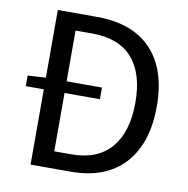

<svg xmlns="http://www.w3.org/2000/svg" viewBox="-75 -729 784 802"><g transform="rotate(10 316.5 -328.0)"><path d="M106.4 0V-319.3H29.8V-364.3L106.4 -368.7V-655.8H272Q423.3 -655.8 503.4 -571.8Q583.5 -487.8 583.5 -331.1Q583.5 -173.3 503.9 -86.7Q424.3 0 276.4 0ZM194.3 -71.8H265.6Q378.4 -71.8 435.5 -139.4Q492.7 -207 492.7 -331.1Q492.7 -454.1 435.5 -519Q378.4 -584 265.6 -584H194.3V-368.7H344.2V-319.3H194.3Z"/></g></svg>

Font: Varta Medium
Style: Regular
Weight: 500
Designer: Joana Correia, Viktoriya Grabowska, Eben Sorkin
Foundry: Sorkin Type Co.
Version: Version 1.004